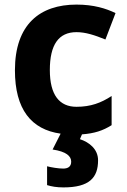

<svg xmlns="http://www.w3.org/2000/svg" viewBox="-20 -576 554 836"><path d="M407 122C407 73 368 43 328 30L337 9C391 5 428 -7 466 -31V-158C420 -128 375 -111 313 -111C239 -111 197 -162 197 -271C197 -381 235 -436 313 -436C353 -436 392 -423 439 -404L483 -519C442 -539 388 -556 313 -556C154 -556 45 -470 45 -270C45 -100 116 -12 244 6L209 75C269 84 290 104 290 128C290 151 274 158 255 158C235 158 204 153 185 148V230C204 236 227 240 256 240C370 240 407 197 407 122Z"/></svg>

Font: Noto Sans Bassa Vah
Style: Bold
Weight: 700
Designer: Monotype Design Team
Foundry: Monotype Imaging Inc.
Version: Version 2.002